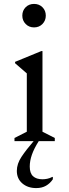

<svg xmlns="http://www.w3.org/2000/svg" viewBox="-20 -721 353 981"><path d="M154 -581Q128 -581 111 -598.5Q94 -616 94 -641Q94 -667 111 -684Q128 -701 154 -701Q180 -701 197 -684Q214 -667 214 -641Q214 -616 197 -598.5Q180 -581 154 -581ZM54 0V-16L117 -48V-346L57 -398V-405L191 -460H197V-48L260 -16V0H178Q154 38 143 69.5Q132 101 132 130Q132 164 149 179.5Q166 195 197 195Q208 195 221 192.5Q234 190 247 183H250V195Q236 216 215 228Q194 240 165 240Q122 240 94 216Q66 192 66 152Q66 116 90 80Q114 44 152 0Z"/></svg>

Font: Spectral
Style: Regular
Weight: 400
Designer: Jean-Baptiste Levee
Foundry: Production Type
Version: Version 2.001